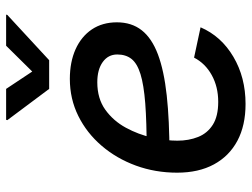

<svg xmlns="http://www.w3.org/2000/svg" viewBox="-116 -686 814 621"><g transform="rotate(-90 290.5 -376.0)"><path d="M264.2 11.7Q194.8 11.7 145.3 -14.6Q95.7 -41 68.8 -90.6Q42 -140.1 42 -209.5Q42 -280.3 64.9 -343Q87.9 -405.8 129.2 -453.9Q170.4 -502 225.6 -529.3Q280.8 -556.6 345.2 -556.6Q399.9 -556.6 441.2 -538.1Q482.4 -519.5 505.4 -485.4Q528.3 -451.2 528.3 -404.3Q528.3 -356.9 502.7 -324.2Q477.1 -291.5 424.6 -271.7Q372.1 -252 291.7 -243.2Q211.4 -234.4 102.5 -234.4L115.7 -308.1Q206.1 -308.1 266.1 -312.7Q326.2 -317.4 360.8 -328.1Q395.5 -338.9 409.9 -357.2Q424.3 -375.5 424.3 -403.3Q424.3 -432.6 399.9 -450.2Q375.5 -467.8 334.5 -467.8Q281.7 -467.8 245.6 -441.9Q209.5 -416 187.5 -375.5Q165.5 -335 155.5 -290.5Q145.5 -246.1 145.5 -209Q145.5 -171.9 157.5 -141.8Q169.4 -111.8 197 -94.2Q224.6 -76.7 271 -76.7Q319.8 -76.7 357.7 -97.7Q395.5 -118.7 414.1 -154.8L512.2 -133.8Q483.4 -66.9 416.7 -27.6Q350.1 11.7 264.2 11.7ZM313 -762.7 369.1 -678.2 452.6 -762.7H553.2L552.2 -758.8L405.8 -623.5H313L211.9 -758.8L212.9 -762.7Z"/></g></svg>

Font: Inter Medium
Style: Italic
Weight: 500
Italic angle: -9.3988°
Designer: Rasmus Andersson
Foundry: rsms
Version: Version 4.001;git-66647c0bb